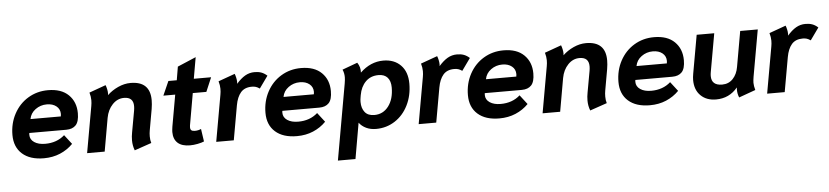

<svg xmlns="http://www.w3.org/2000/svg" viewBox="-48 -931 6205 1437"><g transform="rotate(-5 3055.0 -213.0)"><path d="M31 -184Q31 -271 69.5 -342.5Q108 -414 175 -454.5Q242 -495 325 -495Q425 -495 479 -442Q533 -389 533 -304Q533 -241 508 -214.5Q483 -188 436 -188H158Q157 -183 157 -174Q157 -139 188 -118Q219 -97 270 -97Q358 -97 416 -149L470 -79Q429 -37 373.5 -13.5Q318 10 251 10Q147 10 89 -41.5Q31 -93 31 -184ZM404 -291Q406 -303 406 -309Q406 -346 378.5 -368Q351 -390 307 -390Q259 -390 221.5 -362.5Q184 -335 176 -291Z M919 -66Q919 -96 925 -126L954 -287Q957 -305 957 -320Q957 -388 887 -388Q837 -388 800 -349Q763 -310 752 -250L708 0H576L638 -349Q642 -370 642 -393Q642 -419 633 -450L758 -495Q763 -483 767 -465Q771 -447 771 -432Q771 -423 770 -419Q804 -452 851 -473.5Q898 -495 945 -495Q1092 -495 1092 -353Q1092 -323 1086 -287L1058 -129Q1054 -108 1054 -84Q1054 -55 1061 -34L933 10Q919 -26 919 -66Z M1225 -102Q1225 -114 1229 -142L1271 -379H1182L1229 -485H1292L1309 -586L1448 -645L1420 -485H1550L1505 -379H1403L1361 -139Q1360 -134 1360 -125Q1360 -109 1368.5 -102.5Q1377 -96 1394 -96Q1420 -96 1441 -106L1455 -11Q1437 -3 1406.5 3Q1376 9 1349 9Q1288 9 1256.5 -19.5Q1225 -48 1225 -102Z M1608 -349Q1612 -370 1612 -393Q1612 -419 1603 -450L1728 -495Q1733 -483 1737 -465Q1741 -447 1741 -432Q1741 -423 1740 -419Q1773 -457 1805.5 -476Q1838 -495 1877 -495Q1906 -495 1928 -487Q1950 -479 1971 -460L1906 -369Q1890 -380 1877 -384Q1864 -388 1847 -388Q1793 -388 1764 -354.5Q1735 -321 1724 -259L1678 0H1546Z M1932 -184Q1932 -271 1970.5 -342.5Q2009 -414 2076 -454.5Q2143 -495 2226 -495Q2326 -495 2380 -442Q2434 -389 2434 -304Q2434 -241 2409 -214.5Q2384 -188 2337 -188H2059Q2058 -183 2058 -174Q2058 -139 2089 -118Q2120 -97 2171 -97Q2259 -97 2317 -149L2371 -79Q2330 -37 2274.5 -13.5Q2219 10 2152 10Q2048 10 1990 -41.5Q1932 -93 1932 -184ZM2305 -291Q2307 -303 2307 -309Q2307 -346 2279.5 -368Q2252 -390 2208 -390Q2160 -390 2122.5 -362.5Q2085 -335 2077 -291Z M2542 -351Q2547 -381 2547 -398Q2547 -429 2535 -456L2649 -498Q2673 -464 2670 -422Q2748 -497 2844 -497Q2926 -497 2975 -447Q3024 -397 3024 -308Q3024 -219 2988 -146.5Q2952 -74 2888.5 -33Q2825 8 2747 8Q2705 8 2672.5 -7.5Q2640 -23 2620 -50L2573 219H2441ZM2890 -291Q2890 -339 2867 -365.5Q2844 -392 2799 -392Q2740 -392 2702.5 -354.5Q2665 -317 2654 -254L2651 -236Q2648 -220 2648 -203Q2648 -156 2671.5 -126.5Q2695 -97 2743 -97Q2809 -97 2849.5 -150.5Q2890 -204 2890 -291Z M3129 -349Q3133 -370 3133 -393Q3133 -419 3124 -450L3249 -495Q3254 -483 3258 -465Q3262 -447 3262 -432Q3262 -423 3261 -419Q3294 -457 3326.5 -476Q3359 -495 3398 -495Q3427 -495 3449 -487Q3471 -479 3492 -460L3427 -369Q3411 -380 3398 -384Q3385 -388 3368 -388Q3314 -388 3285 -354.5Q3256 -321 3245 -259L3199 0H3067Z M3453 -184Q3453 -271 3491.5 -342.5Q3530 -414 3597 -454.5Q3664 -495 3747 -495Q3847 -495 3901 -442Q3955 -389 3955 -304Q3955 -241 3930 -214.5Q3905 -188 3858 -188H3580Q3579 -183 3579 -174Q3579 -139 3610 -118Q3641 -97 3692 -97Q3780 -97 3838 -149L3892 -79Q3851 -37 3795.5 -13.5Q3740 10 3673 10Q3569 10 3511 -41.5Q3453 -93 3453 -184ZM3826 -291Q3828 -303 3828 -309Q3828 -346 3800.5 -368Q3773 -390 3729 -390Q3681 -390 3643.5 -362.5Q3606 -335 3598 -291Z M4341 -66Q4341 -96 4347 -126L4376 -287Q4379 -305 4379 -320Q4379 -388 4309 -388Q4259 -388 4222 -349Q4185 -310 4174 -250L4130 0H3998L4060 -349Q4064 -370 4064 -393Q4064 -419 4055 -450L4180 -495Q4185 -483 4189 -465Q4193 -447 4193 -432Q4193 -423 4192 -419Q4226 -452 4273 -473.5Q4320 -495 4367 -495Q4514 -495 4514 -353Q4514 -323 4508 -287L4480 -129Q4476 -108 4476 -84Q4476 -55 4483 -34L4355 10Q4341 -26 4341 -66Z M4584 -184Q4584 -271 4622.5 -342.5Q4661 -414 4728 -454.5Q4795 -495 4878 -495Q4978 -495 5032 -442Q5086 -389 5086 -304Q5086 -241 5061 -214.5Q5036 -188 4989 -188H4711Q4710 -183 4710 -174Q4710 -139 4741 -118Q4772 -97 4823 -97Q4911 -97 4969 -149L5023 -79Q4982 -37 4926.5 -13.5Q4871 10 4804 10Q4700 10 4642 -41.5Q4584 -93 4584 -184ZM4957 -291Q4959 -303 4959 -309Q4959 -346 4931.5 -368Q4904 -390 4860 -390Q4812 -390 4774.5 -362.5Q4737 -335 4729 -291Z M5142 -150Q5142 -170 5147 -198L5198 -485H5330L5279 -198Q5276 -182 5276 -168Q5276 -97 5356 -97Q5405 -97 5437 -131Q5469 -165 5478 -219L5525 -485H5657L5595 -136Q5590 -106 5590 -90Q5590 -67 5599 -35L5474 10Q5462 -17 5462 -52Q5462 -62 5463 -66Q5400 10 5301 10Q5229 10 5185.5 -33Q5142 -76 5142 -150Z M5747 -349Q5751 -370 5751 -393Q5751 -419 5742 -450L5867 -495Q5872 -483 5876 -465Q5880 -447 5880 -432Q5880 -423 5879 -419Q5912 -457 5944.5 -476Q5977 -495 6016 -495Q6045 -495 6067 -487Q6089 -479 6110 -460L6045 -369Q6029 -380 6016 -384Q6003 -388 5986 -388Q5932 -388 5903 -354.5Q5874 -321 5863 -259L5817 0H5685Z"/></g></svg>

Font: Niramit
Style: Bold Italic
Weight: 700
Italic angle: -10°
Designer: Katatrad Aksorn Co.,Ltd.
Foundry: Cadson Demak Co.,Ltd.
Version: Version 1.001; ttfautohint (v1.6)